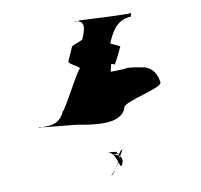

<svg xmlns="http://www.w3.org/2000/svg" viewBox="-38 -504 491 470"><g transform="rotate(-5 207.5 -269.0)"><path d="M50 -205 142 -204C183 -200 211 -200 232 -206C252 -212 262 -224 264 -237C269 -252 362 -276 357 -290C353 -305 347 -322 324 -329C313 -330 301 -332 280 -332C277 -330 244 -326 238 -326L241 -345C235 -345 255 -344 248 -341C253 -346 265 -381 267 -386L243 -395C252 -423 264 -452 299 -456L300 -465C297 -462 182 -458 177 -458C171 -458 162 -454 160 -457C190 -457 183 -434 176 -412C177 -408 151 -400 149 -395L137 -360C135 -354 164 -346 164 -340C159 -342 118 -240 113 -240C104 -214 88 -208 66 -206C61 -206 52 -202 50 -205ZM212 -130C252 -130 229 -128 237 -126C248 -117 235 -96 218 -73C221 -67 255 -142 249 -134C237 -126 254 -124 221 -124C235 -124 253 -118 247 -100C240 -76 238 -130 212 -130Z"/></g></svg>

Font: Zinc
Style: Obl
Weight: 400
Version: Version 1